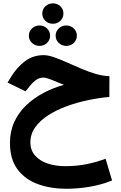

<svg xmlns="http://www.w3.org/2000/svg" viewBox="-20 -809 734 1166"><path d="M236.8 -726.6Q236.8 -752.9 255.6 -770.8Q274.4 -788.6 301.3 -788.6Q328.1 -788.6 346.7 -770.8Q365.2 -752.9 365.2 -726.6Q365.2 -700.7 346.7 -682.6Q328.1 -664.6 301.3 -664.6Q274.4 -664.6 255.6 -682.6Q236.8 -700.7 236.8 -726.6ZM317.9 -592.3Q317.9 -618.2 336.7 -636.2Q355.5 -654.3 382.3 -654.3Q409.2 -654.3 428 -636.2Q446.8 -618.2 446.8 -592.3Q446.8 -566.4 428 -548.3Q409.2 -530.3 382.3 -530.3Q355.5 -530.3 336.7 -548.3Q317.9 -566.4 317.9 -592.3ZM155.3 -592.3Q155.3 -618.2 174.3 -636.2Q193.4 -654.3 220.2 -654.3Q247.1 -654.3 265.6 -636.2Q284.2 -618.2 284.2 -592.3Q284.2 -566.4 265.6 -548.3Q247.1 -530.3 220.2 -530.3Q193.4 -530.3 174.3 -548.3Q155.3 -566.4 155.3 -592.3ZM644.5 -346.7 644 -220.2Q582 -214.8 515.4 -200.9Q448.7 -187 386.2 -164.3Q323.7 -141.6 273.7 -109.6Q223.6 -77.6 194.1 -36.4Q164.6 4.9 164.6 55.7Q164.6 103 192.6 135.3Q220.7 167.5 268.8 183.8Q316.9 200.2 377.4 200.2Q446.3 200.2 508.8 187.3Q571.3 174.3 621.1 154.8L660.6 287.1Q594.7 313.5 523.4 325.4Q452.1 337.4 382.8 337.4Q288.1 337.4 210.4 309.3Q132.8 281.2 86.7 219.7Q40.5 158.2 40.5 58.6Q40.5 -11.7 66.9 -68.8Q93.3 -126 139.2 -169.7Q185.1 -213.4 244.1 -244.6Q303.2 -275.9 368.2 -293.9Q322.3 -313.5 290 -325.7Q257.8 -337.9 244.6 -337.9Q217.8 -337.9 196.5 -321.5Q175.3 -305.2 161.1 -286.6L135.3 -254.4L25.9 -307.6L47.9 -343.3Q82.5 -399.9 131.3 -437Q180.2 -474.1 245.1 -474.1Q272 -474.1 308.3 -461.4Q344.7 -448.7 386.5 -429.9Q428.2 -411.1 472.7 -392.3Q517.1 -373.5 561 -360.4Q605 -347.2 644.5 -346.7Z"/></svg>

Font: Vazirmatn RD UI ExtraBold
Style: Regular
Weight: 800
Designer: Saber Rastikerdar
Foundry: Saber Rastikerdar
Version: Version 33.003